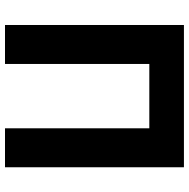

<svg xmlns="http://www.w3.org/2000/svg" viewBox="-14 -724 738 749"><g transform="rotate(90 354.5 -349.0)"><path d="M77 0V-698H632V0H480V-563H229V0Z"/></g></svg>

Font: IBM Plex Sans
Style: Bold
Weight: 700
Designer: Mike Abbink, Paul van der Laan, Pieter van Rosmalen
Foundry: Bold Monday
Version: Version 3.201